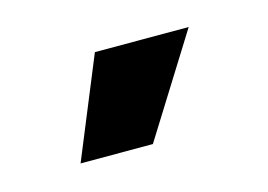

<svg xmlns="http://www.w3.org/2000/svg" viewBox="-38 -739 362 259"><g transform="rotate(-15 143.5 -610.0)"><path d="M107 -680.5H238L150.5 -540.5H49.5Z"/></g></svg>

Font: Anek Latin Condensed
Style: Bold
Weight: 700
Width: 3
Designer: Yesha Goshar
Foundry: Ek Type
Version: Version 1.003